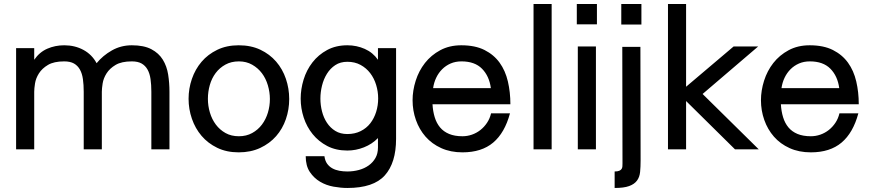

<svg xmlns="http://www.w3.org/2000/svg" viewBox="-20 -742 4337 954"><path d="M150 -445Q176 -483 215 -500Q254 -517 299 -517Q352 -517 394.5 -494Q437 -471 460 -428Q491 -466 536 -491.5Q581 -517 635 -517Q695 -517 732 -497.5Q769 -478 789 -445.5Q809 -413 815.5 -371.5Q822 -330 822 -286V0H732V-286Q732 -321 728 -349Q724 -377 713 -396.5Q702 -416 683.5 -426.5Q665 -437 635 -437Q584 -437 554.5 -419.5Q525 -402 509.5 -377.5Q494 -353 490 -327.5Q486 -302 486 -286V0H396V-286Q396 -321 392 -349Q388 -377 377 -396.5Q366 -416 347.5 -426.5Q329 -437 299 -437Q248 -437 218.5 -419.5Q189 -402 173.5 -377.5Q158 -353 154 -327.5Q150 -302 150 -286V0H60V-503H150Z M1166 15Q1106 15 1059.5 -7.5Q1013 -30 981.5 -67Q950 -104 933.5 -152Q917 -200 917 -251Q917 -302 933.5 -350Q950 -398 981.5 -435Q1013 -472 1059.5 -494.5Q1106 -517 1166 -517Q1227 -517 1273.5 -495Q1320 -473 1352 -436Q1384 -399 1400.5 -350.5Q1417 -302 1417 -250Q1417 -198 1400.5 -150Q1384 -102 1352 -65.5Q1320 -29 1273 -7Q1226 15 1166 15ZM1167 -437Q1129 -437 1100 -421Q1071 -405 1051.5 -379Q1032 -353 1022.5 -319.5Q1013 -286 1013 -251Q1013 -216 1023 -182.5Q1033 -149 1052.5 -123Q1072 -97 1100.5 -81Q1129 -65 1167 -65Q1204 -65 1233 -81Q1262 -97 1281.5 -123Q1301 -149 1311 -182Q1321 -215 1321 -250Q1321 -284 1311 -318Q1301 -352 1281.5 -378Q1262 -404 1233 -420.5Q1204 -437 1167 -437Z M1858 -503H1948V-52Q1948 67 1892 129.5Q1836 192 1706 192Q1674 192 1637.5 185.5Q1601 179 1570.5 161Q1540 143 1519.5 112.5Q1499 82 1499 34H1592Q1595 57 1605.5 71.5Q1616 86 1631.5 94.5Q1647 103 1666 106.5Q1685 110 1706 110Q1736 110 1763.5 102.5Q1791 95 1812 80Q1833 65 1845.5 43Q1858 21 1858 -9V-56Q1829 -26 1788.5 -10Q1748 6 1706 6Q1649 6 1606 -16.5Q1563 -39 1533.5 -75.5Q1504 -112 1489 -158Q1474 -204 1474 -252Q1474 -299 1488.5 -346.5Q1503 -394 1532.5 -432Q1562 -470 1605.5 -493.5Q1649 -517 1706 -517Q1752 -517 1792.5 -499Q1833 -481 1858 -445ZM1706 -435Q1671 -435 1646 -418.5Q1621 -402 1604.5 -375.5Q1588 -349 1580 -316.5Q1572 -284 1572 -252Q1572 -220 1580 -188.5Q1588 -157 1604.5 -132Q1621 -107 1646 -91.5Q1671 -76 1706 -76Q1743 -76 1772 -90.5Q1801 -105 1820 -129.5Q1839 -154 1849 -186Q1859 -218 1859 -253Q1859 -287 1849 -320Q1839 -353 1819.5 -378.5Q1800 -404 1771.5 -419.5Q1743 -435 1706 -435Z M2129 -224Q2131 -189 2140 -159.5Q2149 -130 2166.5 -109Q2184 -88 2211.5 -76.5Q2239 -65 2278 -65Q2302 -65 2325 -73Q2348 -81 2367 -96Q2386 -111 2400 -132Q2414 -153 2420 -179H2514Q2488 -82 2430.5 -33.5Q2373 15 2278 15Q2219 15 2172.5 -6Q2126 -27 2094.5 -63Q2063 -99 2046.5 -146Q2030 -193 2030 -244Q2030 -292 2045.5 -341Q2061 -390 2091.5 -429Q2122 -468 2167.5 -492.5Q2213 -517 2272 -517Q2341 -517 2387.5 -493.5Q2434 -470 2462.5 -430.5Q2491 -391 2503.5 -337.5Q2516 -284 2516 -224ZM2273 -437Q2243 -437 2219 -426.5Q2195 -416 2177 -398Q2159 -380 2147.5 -356Q2136 -332 2132 -304H2419Q2411 -364 2375 -400.5Q2339 -437 2273 -437Z M2631 0V-722H2721V0Z M2846 -621V-722H2946V-621ZM2851 0V-511H2941V0Z M3067 -620V-722H3167V-620ZM3034 110Q3049 110 3057 106.5Q3065 103 3068.5 97.5Q3072 92 3072.5 85Q3073 78 3073 70L3072 -509H3162L3163 55Q3163 87 3160.5 112.5Q3158 138 3145 155.5Q3132 173 3106 182.5Q3080 192 3034 192Z M3632 0 3389 -240V0H3299V-722H3389V-311L3625 -511H3747L3471 -275L3750 0Z M3860 -224Q3862 -189 3871 -159.5Q3880 -130 3897.5 -109Q3915 -88 3942.5 -76.5Q3970 -65 4009 -65Q4033 -65 4056 -73Q4079 -81 4098 -96Q4117 -111 4131 -132Q4145 -153 4151 -179H4245Q4219 -82 4161.5 -33.5Q4104 15 4009 15Q3950 15 3903.5 -6Q3857 -27 3825.5 -63Q3794 -99 3777.5 -146Q3761 -193 3761 -244Q3761 -292 3776.5 -341Q3792 -390 3822.5 -429Q3853 -468 3898.5 -492.5Q3944 -517 4003 -517Q4072 -517 4118.5 -493.5Q4165 -470 4193.5 -430.5Q4222 -391 4234.5 -337.5Q4247 -284 4247 -224ZM4004 -437Q3974 -437 3950 -426.5Q3926 -416 3908 -398Q3890 -380 3878.5 -356Q3867 -332 3863 -304H4150Q4142 -364 4106 -400.5Q4070 -437 4004 -437Z"/></svg>

Font: Gen
Style: Regular
Weight: 400
Version: Version 1.000;PS 001.001;hotconv 1.0.56